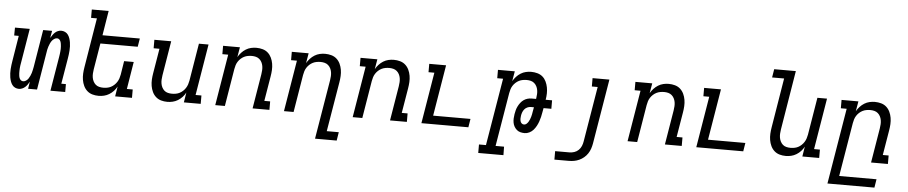

<svg xmlns="http://www.w3.org/2000/svg" viewBox="-48 -1095 7896 1670"><g transform="rotate(5 3900.0 -260.0)"><path d="M125 8Q107 8 91.5 0.5Q76 -7 66 -21Q56 -35 50.5 -51.5Q45 -68 42 -85.5Q39 -103 38.5 -121Q38 -139 39 -157Q40 -175 42.5 -193Q45 -211 48 -230L84 -451H44L45 -520H174L124 -219Q122 -207 120 -195.5Q118 -184 117.5 -173Q117 -162 116.5 -150.5Q116 -139 116.5 -128Q117 -117 118.5 -106Q120 -95 124 -85Q128 -75 136.5 -68Q145 -61 156 -61Q169 -61 181.5 -69.5Q194 -78 201.5 -89.5Q209 -101 215 -114Q221 -127 225 -140Q229 -153 231.5 -166Q234 -179 237 -193L291 -520H369L358 -457Q366 -470 374.5 -482.5Q383 -495 394 -505.5Q405 -516 419.5 -522Q434 -528 448 -528Q466 -528 482 -520.5Q498 -513 508 -499Q518 -485 523.5 -468.5Q529 -452 532 -434.5Q535 -417 535.5 -399Q536 -381 535 -363Q534 -345 531.5 -327Q529 -309 526 -290L489 -69H529V0H400L450 -301Q452 -313 453.5 -324.5Q455 -336 456 -347Q457 -358 457.5 -369.5Q458 -381 457 -392Q456 -403 454.5 -414Q453 -425 449 -435Q445 -445 437 -452Q429 -459 418 -459Q405 -459 392.5 -450.5Q380 -442 372 -430.5Q364 -419 358.5 -406Q353 -393 348.5 -380Q344 -367 341.5 -354Q339 -341 337 -327L283 0H205L215 -63Q208 -50 199.5 -37.5Q191 -25 179.5 -14.5Q168 -4 153.5 2Q139 8 125 8Z M821 8Q792 8 766 0.5Q740 -7 720.5 -24.5Q701 -42 689.5 -66.5Q678 -91 673.5 -118Q669 -145 670.5 -173Q672 -201 677 -230L748 -662H697V-735H844L809 -520H1135L1123 -447H797L759 -218Q756 -199 755 -181Q754 -163 757 -145.5Q760 -128 768 -112.5Q776 -97 788.5 -86Q801 -75 818.5 -70.5Q836 -66 855 -66Q871 -66 888.5 -69Q906 -72 921.5 -80Q937 -88 950.5 -100.5Q964 -113 973.5 -128Q983 -143 988.5 -159.5Q994 -176 997 -193L1016 -312H1100L1061 -73H1112V0H965L979 -87Q968 -66 951 -47.5Q934 -29 912.5 -16Q891 -3 867.5 2.5Q844 8 821 8Z M1421 8Q1392 8 1366 0.5Q1340 -7 1320.5 -24.5Q1301 -42 1289.5 -66.5Q1278 -91 1273.5 -118Q1269 -145 1270.5 -173Q1272 -201 1277 -230L1313 -446H1262V-520H1409L1359 -218Q1356 -199 1355 -181Q1354 -163 1357 -145.5Q1360 -128 1368 -112.5Q1376 -97 1388.5 -86Q1401 -75 1418.5 -70.5Q1436 -66 1455 -66Q1471 -66 1488.5 -69Q1506 -72 1521.5 -80Q1537 -88 1550.5 -100.5Q1564 -113 1573.5 -128Q1583 -143 1588.5 -159.5Q1594 -176 1597 -193L1651 -520H1735L1661 -73H1712V0H1565L1579 -87Q1568 -66 1551 -47.5Q1534 -29 1512.5 -16Q1491 -3 1467.5 2.5Q1444 8 1421 8Z M1839 0 1913 -447H1862V-520H2009L1994 -433Q2006 -454 2023 -472.5Q2040 -491 2061 -504Q2082 -517 2105.5 -522.5Q2129 -528 2152 -528Q2181 -528 2207.5 -520.5Q2234 -513 2253.5 -495.5Q2273 -478 2284.5 -453.5Q2296 -429 2300.5 -402Q2305 -375 2303.5 -347Q2302 -319 2297 -290L2261 -74H2312V0H2165L2215 -302Q2218 -321 2219 -339Q2220 -357 2217 -374.5Q2214 -392 2206 -407.5Q2198 -423 2185 -434Q2172 -445 2155 -449.5Q2138 -454 2119 -454Q2103 -454 2085.5 -451Q2068 -448 2052 -440Q2036 -432 2022.5 -419.5Q2009 -407 1999.5 -392Q1990 -377 1985 -360.5Q1980 -344 1977 -327L1923 0Z M2729 215 2815 -302Q2818 -321 2819 -339Q2820 -357 2817 -374.5Q2814 -392 2806 -407.5Q2798 -423 2785 -434Q2772 -445 2755 -449.5Q2738 -454 2719 -454Q2703 -454 2685.5 -451Q2668 -448 2652 -440Q2636 -432 2622.5 -419.5Q2609 -407 2599.5 -392Q2590 -377 2585 -360.5Q2580 -344 2577 -327L2523 0H2439L2513 -447H2462V-520H2609L2594 -433Q2606 -454 2623 -472.5Q2640 -491 2661 -504Q2682 -517 2705.5 -522.5Q2729 -528 2752 -528Q2781 -528 2807.5 -520.5Q2834 -513 2853.5 -495.5Q2873 -478 2884.5 -453.5Q2896 -429 2900.5 -402Q2905 -375 2903.5 -347Q2902 -319 2897 -290L2825 141H2930L2918 215Z M3039 0 3113 -447H3062V-520H3209L3194 -433Q3206 -454 3223 -472.5Q3240 -491 3261 -504Q3282 -517 3305.5 -522.5Q3329 -528 3352 -528Q3381 -528 3407.5 -520.5Q3434 -513 3453.5 -495.5Q3473 -478 3484.5 -453.5Q3496 -429 3500.5 -402Q3505 -375 3503.5 -347Q3502 -319 3497 -290L3461 -74H3512V0H3365L3415 -302Q3418 -321 3419 -339Q3420 -357 3417 -374.5Q3414 -392 3406 -407.5Q3398 -423 3385 -434Q3372 -445 3355 -449.5Q3338 -454 3319 -454Q3303 -454 3285.5 -451Q3268 -448 3252 -440Q3236 -432 3222.5 -419.5Q3209 -407 3199.5 -392Q3190 -377 3185 -360.5Q3180 -344 3177 -327L3123 0Z M3639 0 3713 -447H3662V-520H3809L3735 -74H4061L4049 0Z M4374 215H4154V141H4215L4313 -447H4262V-520H4409L4394 -433Q4406 -454 4423 -472.5Q4440 -491 4461 -504Q4482 -517 4505.5 -522.5Q4529 -528 4552 -528Q4580 -528 4606.5 -520.5Q4633 -513 4652 -496.5Q4671 -480 4682.5 -456Q4694 -432 4699 -406Q4704 -380 4703.5 -352.5Q4703 -325 4698 -297H4754V-223H4686L4679 -185Q4676 -165 4671 -144.5Q4666 -124 4659 -104Q4652 -84 4641.5 -64.5Q4631 -45 4616.5 -28.5Q4602 -12 4581.5 -2Q4561 8 4541 8Q4522 8 4504 3.5Q4486 -1 4472.5 -12.5Q4459 -24 4450 -39.5Q4441 -55 4437.5 -73.5Q4434 -92 4435 -111Q4436 -130 4439 -149Q4442 -166 4446.5 -183.5Q4451 -201 4459.5 -218Q4468 -235 4479.5 -250Q4491 -265 4506.5 -276Q4522 -287 4540 -292Q4558 -297 4575 -297H4614L4615 -302Q4618 -321 4619 -339Q4620 -357 4617 -374.5Q4614 -392 4606 -407.5Q4598 -423 4585 -434Q4572 -445 4555 -449.5Q4538 -454 4519 -454Q4503 -454 4485.5 -451Q4468 -448 4452 -440Q4436 -432 4422.5 -419.5Q4409 -407 4399.5 -392Q4390 -377 4385 -360.5Q4380 -344 4377 -327L4299 141H4373ZM4529 -66Q4541 -66 4550.5 -74.5Q4560 -83 4566.5 -93.5Q4573 -104 4577.5 -115.5Q4582 -127 4585.5 -138.5Q4589 -150 4591 -161.5Q4593 -173 4595 -185L4602 -223H4575Q4560 -223 4544.5 -216Q4529 -209 4519 -196.5Q4509 -184 4503.5 -169Q4498 -154 4496 -139Q4494 -127 4494 -115Q4494 -103 4497 -92Q4500 -81 4508.5 -73.5Q4517 -66 4529 -66Z M4819 215V141H4944Q4965 141 4986 134Q5007 127 5023 111.5Q5039 96 5047.5 75.5Q5056 55 5059 34L5139 -447H5088V-520H5235L5141 46Q5137 69 5129.5 91.5Q5122 114 5108.5 134.5Q5095 155 5076 171Q5057 187 5035 197Q5013 207 4990 211Q4967 215 4944 215Z M5439 0 5513 -447H5462V-520H5609L5594 -433Q5606 -454 5623 -472.5Q5640 -491 5661 -504Q5682 -517 5705.5 -522.5Q5729 -528 5752 -528Q5781 -528 5807.5 -520.5Q5834 -513 5853.5 -495.5Q5873 -478 5884.5 -453.5Q5896 -429 5900.5 -402Q5905 -375 5903.5 -347Q5902 -319 5897 -290L5861 -74H5912V0H5765L5815 -302Q5818 -321 5819 -339Q5820 -357 5817 -374.5Q5814 -392 5806 -407.5Q5798 -423 5785 -434Q5772 -445 5755 -449.5Q5738 -454 5719 -454Q5703 -454 5685.5 -451Q5668 -448 5652 -440Q5636 -432 5622.5 -419.5Q5609 -407 5599.5 -392Q5590 -377 5585 -360.5Q5580 -344 5577 -327L5523 0Z M6039 0 6113 -447H6062V-520H6209L6135 -74H6461L6449 0Z M6821 8Q6792 8 6766 0.5Q6740 -7 6720.5 -24.5Q6701 -42 6689.5 -66.5Q6678 -91 6673.5 -118Q6669 -145 6670.5 -173Q6672 -201 6677 -230L6748 -662H6643L6655 -735H6844L6759 -218Q6756 -199 6755 -181Q6754 -163 6757 -145.5Q6760 -128 6768 -112.5Q6776 -97 6788.5 -86Q6801 -75 6818.5 -70.5Q6836 -66 6855 -66Q6871 -66 6888.5 -69Q6906 -72 6921.5 -80Q6937 -88 6950.5 -100.5Q6964 -113 6973.5 -128Q6983 -143 6988.5 -159.5Q6994 -176 6997 -193L7051 -520H7135L7061 -73H7112V0H6965L6979 -87Q6968 -66 6951 -47.5Q6934 -29 6912.5 -16Q6891 -3 6867.5 2.5Q6844 8 6821 8Z M7203 215 7313 -447H7262V-520H7409L7394 -433Q7406 -454 7423 -472.5Q7440 -491 7461 -504Q7482 -517 7505.5 -522.5Q7529 -528 7552 -528Q7581 -528 7607.5 -520.5Q7634 -513 7653.5 -495.5Q7673 -478 7684.5 -453.5Q7696 -429 7700.5 -402Q7705 -375 7703.5 -347Q7702 -319 7697 -290L7661 -74H7712V0H7565L7615 -302Q7618 -321 7619 -339Q7620 -357 7617 -374.5Q7614 -392 7606 -407.5Q7598 -423 7585 -434Q7572 -445 7555 -449.5Q7538 -454 7519 -454Q7503 -454 7485.5 -451Q7468 -448 7452 -440Q7436 -432 7422.5 -419.5Q7409 -407 7399.5 -392Q7390 -377 7385 -360.5Q7380 -344 7377 -327L7299 141H7625L7613 215Z"/></g></svg>

Font: Iosevka HT Extended
Style: Italic
Weight: 400
Width: 7
Italic angle: -9°
Monospace: yes
Designer: Belleve Invis
Foundry: Belleve Invis
Version: Version 32.3.0; ttfautohint (v1.8.4)